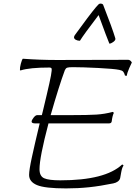

<svg xmlns="http://www.w3.org/2000/svg" viewBox="-20 -1036 754 1069"><path d="M714 -688Q712 -684 700 -657.5Q688 -631 686 -614L676 -615Q672 -630 666 -637Q660 -644 644 -647Q615 -653 527 -657.5Q439 -662 386 -662Q361 -662 353.5 -659Q346 -656 341 -645Q309 -559 262 -395H372Q471 -395 517 -398Q563 -401 608 -413L614 -408Q610 -400 607 -388.5Q604 -377 602 -360Q600 -349 587 -349H250Q200 -160 200 -94Q200 -55 226 -43.5Q252 -32 316 -32Q566 -32 660 -120Q664 -120 668 -114Q660 -105 655 -77.5Q650 -50 649 -44Q646 -33 636 -25.5Q626 -18 611 -15Q538 0 476 6.5Q414 13 348 13Q230 13 186 -5.5Q142 -24 142 -62Q142 -89 157.5 -160.5Q173 -232 201 -349H176Q156 -349 156 -359Q156 -367 167 -381Q178 -395 187 -395H213L219 -419Q224 -440 240.5 -509.5Q257 -579 263.5 -614Q270 -649 267 -655Q264 -660 256 -660Q145 -660 95 -644L91 -645Q90 -659 96 -681.5Q102 -704 107 -709Q201 -702 297 -702L694 -703Q700 -703 705.5 -698.5Q711 -694 714 -688ZM589 -793Q571 -837 542 -917L529 -952Q445 -842 425 -809Q412 -809 402 -814.5Q392 -820 392 -829Q392 -835 400 -845L431 -887Q506 -990 529 -1012Q533 -1016 540 -1016Q545 -1016 549 -1014Q553 -1012 554 -1010Q605 -880 622 -823Q625 -813 611.5 -803Q598 -793 589 -793Z"/></svg>

Font: Charmonman
Style: Regular
Weight: 400
Designer: Ekaluck Peanpanawate
Foundry: Cadson Demak Co.,Ltd.
Version: Version 1.000; ttfautohint (v1.6)